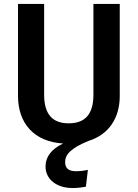

<svg xmlns="http://www.w3.org/2000/svg" viewBox="-20 -711 696 970"><path d="M452 -691V-233C452 -136 412 -88 327 -88C243 -88 203 -136 203 -233V-691H71V-226C71 -89 151 5 299 14C240 42 210 81 210 130C210 195 266 239 347 239C367 239 389 237 414 232L424 147C403 152 382 154 363 154C327 154 309 139 309 108C309 71 336 38 427 1C530 -31 585 -115 585 -226V-691Z"/></svg>

Font: Fira Sans Medium
Style: Regular
Weight: 500
Designer: Carrois Corporate & Edenspiekermann AG
Foundry: Carrois Corporate GbR & Edenspiekermann AG
Version: Version 4.203